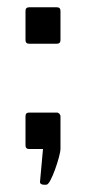

<svg xmlns="http://www.w3.org/2000/svg" viewBox="-20 -419 236 527"><path d="M50 -20V-100Q50 -110 60 -110H107H110H136H138L143 -107Q144 -106 144 -105Q146 -103 146 -100V-11Q146 -3 141.5 13.5Q137 30 131 46.5Q125 63 118.5 75.5Q112 88 107 88H100Q95 88 92 85.5Q89 83 90 78L98 -10H60Q50 -10 50 -20ZM50 -309V-389Q50 -399 60 -399H136Q146 -399 146 -389V-309Q146 -299 136 -299H60Q50 -299 50 -309Z"/></svg>

Font: Kanalisirung
Style: Regular
Weight: 500
Designer: Peter Wiegel
Foundry: Peter Wiegel
Version: 1.000